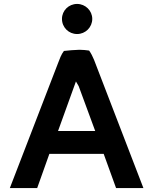

<svg xmlns="http://www.w3.org/2000/svg" viewBox="-20 -956 780 976"><path d="M295 -860C295 -817 329 -783 372 -783C414 -783 449 -817 449 -860C449 -902 414 -936 372 -936C329 -936 295 -902 295 -860ZM709 0 458 -652C451 -669 443 -685 433 -699C418 -701 401 -703 384 -703C355 -702 329 -700 305 -697C291 -679 283 -656 275 -635L30 0H169L231 -174H507L570 0ZM275 -290 366 -542 380 -518 464 -290Z"/></svg>

Font: Bluebird
Style: Regular
Weight: 400
Designer: Jasper
Foundry: Cannot Into Space Fonts
Version: Version 0.98